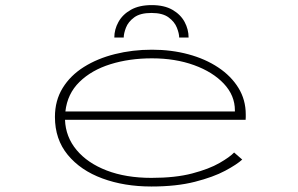

<svg xmlns="http://www.w3.org/2000/svg" viewBox="-20 -702 1140 734"><path d="M559 11Q455 11 371.5 -19.8Q288 -50.5 239 -110Q190 -169.5 190 -255Q190 -317.5 219.5 -365.5Q249 -413.5 300.8 -446Q352.5 -478.5 419.5 -495.2Q486.5 -512 561 -512Q635 -512 700 -494.5Q765 -477 814.2 -444.2Q863.5 -411.5 891.5 -366Q919.5 -320.5 919.5 -264.5Q919.5 -261 919.5 -254.5Q919.5 -248 919 -244H228.5Q231 -178.5 272.8 -128.5Q314.5 -78.5 388 -50.2Q461.5 -22 559 -22Q650.5 -22 715 -39Q779.5 -56 819 -78.8Q858.5 -101.5 875 -119L906 -92Q886 -73.5 840.8 -49.2Q795.5 -25 725 -7Q654.5 11 559 11ZM561 -479Q474.5 -479 402.2 -456.5Q330 -434 283.8 -388.8Q237.5 -343.5 230 -276H878V-280Q878 -337 835.8 -382Q793.5 -427 721.8 -453Q650 -479 561 -479ZM560 -682.5Q608 -682.5 639.2 -664.5Q670.5 -646.5 685.8 -618Q701 -589.5 701 -558.5H665Q665 -574 656.2 -596.2Q647.5 -618.5 624.5 -635.5Q601.5 -652.5 559 -652.5Q516 -652.5 493 -635.5Q470 -618.5 461.5 -596.2Q453 -574 453 -558.5H417Q417 -589.5 432.8 -618Q448.5 -646.5 480.2 -664.5Q512 -682.5 560 -682.5Z"/></svg>

Font: Trispace Expanded Thin
Style: Regular
Weight: 100
Width: 7
Designer: Tyler Finck
Foundry: Etcetera Type Company
Version: Version 1.210; ttfautohint (v1.8.3)